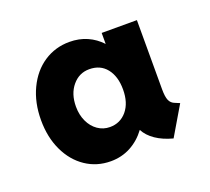

<svg xmlns="http://www.w3.org/2000/svg" viewBox="-70 -813 550 503"><g transform="rotate(-20 205.0 -561.5)"><path d="M25.9 -559.1Q25.9 -607.9 44.2 -646.2Q62.5 -684.6 94.2 -705.6Q126 -726.6 165.5 -726.6Q192.4 -726.6 214.6 -716.8Q236.8 -707 253.4 -689V-719.7H351.6V-526.4Q351.6 -505.9 356 -495.8Q360.4 -485.8 371.1 -481.9L383.8 -476.6L335.9 -395.5Q308.1 -402.8 288.8 -416Q269.5 -429.2 260.3 -446.8Q242.2 -422.4 217 -408.9Q191.9 -395.5 161.6 -395.5Q122.6 -395.5 91.8 -416.3Q61 -437 43.5 -474.1Q25.9 -511.2 25.9 -559.1ZM255.4 -561.5Q255.4 -598.1 238 -619.9Q220.7 -641.6 189.9 -641.6Q161.6 -641.6 142.8 -619.1Q124 -596.7 124 -561Q124 -538.1 132.6 -519.8Q141.1 -501.5 156.2 -491Q171.4 -480.5 189.9 -480.5Q218.8 -480.5 237.1 -502.4Q255.4 -524.4 255.4 -561.5Z"/></g></svg>

Font: Reddit Sans
Style: Bold
Weight: 700
Designer: Stephen Hutchings
Foundry: Reddit
Version: Version 1.013